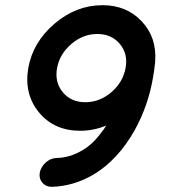

<svg xmlns="http://www.w3.org/2000/svg" viewBox="-20 -719 682 740"><path d="M578 -482V-480Q574 -442 570 -422Q552 -313 499 -217Q434 -102 340 -46Q265 -2 182 1H179Q157 1 143.5 -14.5Q130 -30 133 -52Q137 -75 155.5 -92Q174 -109 197 -110Q249 -111 296 -139Q337 -162 371 -209Q381 -220 389 -235Q341 -215 289 -215Q189 -215 130.5 -285.5Q72 -356 89 -457Q107 -557 190.5 -628Q274 -699 375 -699Q468 -699 526.5 -636.5Q585 -574 578 -482ZM464 -457Q474 -511 442 -549.5Q410 -588 355 -588Q300 -588 255 -549.5Q210 -511 200 -457Q190 -402 222 -363.5Q254 -325 309 -325Q364 -325 409 -363.5Q454 -402 464 -457Z"/></svg>

Font: Quicksand
Style: Bold Italic
Weight: 700
Italic angle: -12°
Designer: Andrew Paglinawan
Foundry: Andrew Paglinawan
Version: 1.002